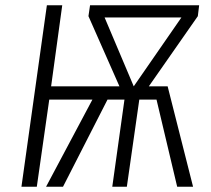

<svg xmlns="http://www.w3.org/2000/svg" viewBox="-20 -705 797 725"><path d="M732 -685 727 -644 542 -379H613L709 0H649L571 -329H506L459 0H404L450 -329H386L218 0H154L329 -329H166L119 0H61L157 -685H215L173 -379H431L314 -644L320 -685ZM375 -639 485 -379 665 -639Z"/></svg>

Font: Fira Sans Condensed Light
Style: Italic
Weight: 300
Width: 3
Italic angle: -8°
Designer: Carrois Corporate & Edenspiekermann AG
Foundry: Carrois Corporate GbR & Edenspiekermann AG
Version: Version 4.203